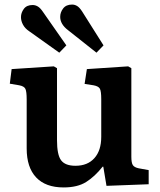

<svg xmlns="http://www.w3.org/2000/svg" viewBox="-20 -808 700 842"><path d="M259 14Q180 14 138.5 -30Q97 -74 97 -157V-372Q97 -406 91.5 -418Q86 -430 64 -434L23 -441L31 -505L216 -517L230 -509V-193Q230 -129 248 -105Q266 -81 311 -81Q364 -81 394 -114.5Q424 -148 424 -208V-373Q424 -408 418 -419Q412 -430 390 -434L351 -440L361 -505L542 -517L556 -509V-121Q556 -94 562.5 -84Q569 -74 588 -70L632 -62V0L447 7L433 -77H430Q396 -34 358 -10Q320 14 259 14ZM403 -577 278 -676Q244 -702 244 -734Q244 -754 257 -771Q270 -788 296 -788Q308 -788 318.5 -781.5Q329 -775 340 -758L434 -609ZM240 -577 108 -671Q90 -683 81 -699.5Q72 -716 72 -733Q72 -752 84.5 -769Q97 -786 123 -786Q135 -786 146 -779.5Q157 -773 169 -755L271 -609Z"/></svg>

Font: Literata 12pt SemiBold
Style: Regular
Weight: 600
Designer: Latin by Veronika Burian and Jose Scaglione. Greek by Irene Vlachou. Cyrillic by Vera Evstafieva.
Foundry: TypeTogether
Version: Version 3.002